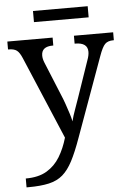

<svg xmlns="http://www.w3.org/2000/svg" viewBox="-61 -730 687 1014"><g transform="rotate(-5 282.5 -222.5)"><path d="M38 193Q106 193 149.5 167Q193 141 220 96.5Q247 52 263 -4L78 -441Q65 -472 50.5 -483Q36 -494 7 -494H4V-536H244V-494H241Q181 -494 181 -446Q181 -429 189 -409L262 -231Q272 -208 281.5 -180.5Q291 -153 299 -128Q307 -103 310 -86Q317 -115 328.5 -146Q340 -177 350 -207L417 -402Q426 -426 426 -445Q426 -494 360 -494H357V-536H565V-494H562Q533 -494 518 -479Q503 -464 486 -416L334 4Q308 77 284 123Q260 169 230.5 194.5Q201 220 157 230Q113 240 47 240H38ZM153 -626V-685H443V-626Z"/></g></svg>

Font: NotoSerif-Regular
Style: Regular
Weight: 400
Designer: Monotype Design Team
Foundry: Monotype Imaging Inc.
Version: Version 2.007; ttfautohint (v1.8) -l 8 -r 50 -G 200 -x 14 -D